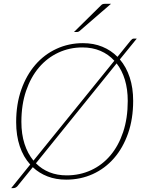

<svg xmlns="http://www.w3.org/2000/svg" viewBox="-20 -938 772 1010"><path d="M39 0ZM680.5 -407.5Q680.5 -313 653.8 -236.5Q627 -160 579.8 -105.8Q532.5 -51.5 468 -22.2Q403.5 7 328 7Q274 7 230 -10Q186 -27 152.5 -58.5L71 42Q61.5 51.5 50.5 51.5H39L139 -72.5Q103 -112 84 -168.5Q65 -225 65 -295.5Q65 -390 92 -466.5Q119 -543 166.2 -597.5Q213.5 -652 277.8 -681.5Q342 -711 416.5 -711Q472.5 -711 518.2 -692.2Q564 -673.5 598 -639L668 -725.5Q672.5 -730.5 675.8 -732.8Q679 -735 685 -735H699.5L610.5 -625.5Q644.5 -585.5 662.5 -530.5Q680.5 -475.5 680.5 -407.5ZM92.5 -297Q92.5 -232.5 109 -181.2Q125.5 -130 156 -93L581.5 -618.5Q550.5 -652.5 508.2 -670.5Q466 -688.5 413.5 -688.5Q346 -688.5 287.2 -661.2Q228.5 -634 185.2 -583.2Q142 -532.5 117.2 -460Q92.5 -387.5 92.5 -297ZM652 -407Q652 -468.5 637 -518.2Q622 -568 593.5 -604.5L169 -79Q199.5 -48 240.2 -31.8Q281 -15.5 330.5 -15.5Q399.5 -15.5 458.5 -42.5Q517.5 -69.5 560.5 -120.2Q603.5 -171 627.8 -243.5Q652 -316 652 -407ZM564 -918 397.5 -774Q391.5 -769.5 384.5 -769.5H369L510.5 -909Q515.5 -914.5 520.2 -916.2Q525 -918 533.5 -918Z"/></svg>

Font: Lato Thin
Style: Italic
Weight: 200
Italic angle: -7°
Designer: Lukasz Dziedzic
Foundry: tyPoland Lukasz Dziedzic
Version: Version 2.007; 2014-02-27